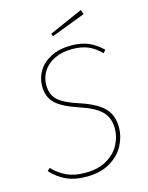

<svg xmlns="http://www.w3.org/2000/svg" viewBox="-128 -940 792 1029"><g transform="rotate(-15 268.0 -425.5)"><path d="M495 -621 481 -606Q448 -640 411 -655.5Q374 -671 324 -671Q266 -671 224.5 -650.5Q183 -630 161.5 -595.5Q140 -561 140 -521Q140 -466 173.5 -435.5Q207 -405 290 -379Q378 -350 418 -309.5Q458 -269 458 -200Q458 -151 433 -102.5Q408 -54 354.5 -22Q301 10 222 10Q158 10 112 -11Q66 -32 28 -73L43 -87Q78 -50 120 -31Q162 -12 221 -12Q296 -12 344 -41.5Q392 -71 413.5 -114Q435 -157 435 -200Q435 -261 399 -296.5Q363 -332 281 -359Q190 -389 153.5 -424.5Q117 -460 117 -521Q117 -565 140.5 -604Q164 -643 211 -667Q258 -691 324 -691Q380 -691 420.5 -673Q461 -655 495 -621ZM432 -836 243 -764 237 -779 423 -861Z"/></g></svg>

Font: FiraGO Thin
Style: Italic
Weight: 100
Italic angle: -8°
Designer: bBox Type GmbH
Foundry: bBox Type GmbH
Version: Version 1.001